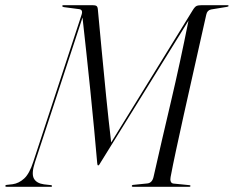

<svg xmlns="http://www.w3.org/2000/svg" viewBox="-54 -720 900 740"><path d="M146.5 -3Q146.5 0 142.5 0H-28Q-33.5 0 -33.5 -3Q-33.5 -7 -27.5 -7.5L-5 -10Q19 -13.5 39.2 -32Q59.5 -50.5 74.5 -97L260.5 -663.5Q267 -683.5 249.5 -685L192.5 -692.5Q186 -693.5 186 -697Q186 -700 190.5 -700H302.5Q313 -700 317.5 -697.2Q322 -694.5 323 -685Q329.5 -614.5 337.8 -527.2Q346 -440 355.2 -347.8Q364.5 -255.5 374.5 -171L689 -681Q697 -694 703.5 -697Q710 -700 724 -700H823.5Q827 -700 827 -697.5Q827 -694.5 820.5 -693.5L759.5 -683.5Q744.5 -680.5 741 -663.5Q730.5 -617 716.2 -553.2Q702 -489.5 685.8 -417.8Q669.5 -346 653.8 -275Q638 -204 624.8 -142.2Q611.5 -80.5 603.5 -37.5Q601.5 -28 604 -20.8Q606.5 -13.5 614.5 -12.5L675 -6.5Q680 -6.5 680 -3.5Q680 0 676 0H459Q454 0 454 -3Q454 -7 460 -7.5L514 -13Q532 -15 537.5 -37Q569.5 -178.5 604.8 -328Q640 -477.5 672.5 -640.5L333 -92.5Q328 -82.5 324.5 -82.5Q322 -82.5 321.5 -86.2Q321 -90 320.5 -93Q315.5 -150.5 308.8 -222.2Q302 -294 294.2 -370.8Q286.5 -447.5 278.5 -520.2Q270.5 -593 264 -652.5L80.5 -94Q66.5 -51 76.5 -32.2Q86.5 -13.5 115.5 -9.5L142 -6.5Q146.5 -6 146.5 -3Z"/></svg>

Font: Fraunces 144pt Light
Style: Italic
Weight: 300
Italic angle: -16°
Version: Version 1.000;[0bf87f6ff]